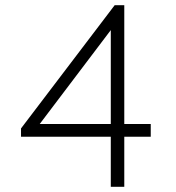

<svg xmlns="http://www.w3.org/2000/svg" viewBox="-20 -720 680 740"><path d="M407 0V-193H61V-225L422 -700H459V-242H561V-193H459V0ZM407 -242V-604L133 -242Z"/></svg>

Font: Transpass ExtraLight
Style: Regular
Weight: 200
Designer: Delve Withrington
Foundry: Delve Fonts
Version: Version 1.001;December 18, 2019;FontCreator 12.0.0.2547 64-b